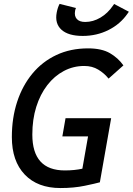

<svg xmlns="http://www.w3.org/2000/svg" viewBox="-20 -950 678 980"><path d="M288.6 9.8Q171.9 9.8 106.2 -59.1Q40.5 -127.9 40.5 -250.5Q40.5 -348.1 67.6 -430.7Q94.7 -513.2 145.5 -574.5Q196.3 -635.7 268.1 -669.4Q339.8 -703.1 429.7 -703.1Q499 -703.1 541.3 -678.5Q583.5 -653.8 609.9 -616.2L534.2 -548.8Q512.2 -576.2 481.4 -594.7Q450.7 -613.3 410.2 -613.3Q354 -613.3 305.7 -587.6Q257.3 -562 221.2 -515.1Q185.1 -468.3 165 -404.3Q145 -340.3 145 -263.2Q145 -80.1 311 -80.1Q360.8 -80.1 400.9 -89.1Q440.9 -98.1 466.8 -104.5L489.7 -19.5Q467.3 -13.2 412.1 -1.7Q356.9 9.8 288.6 9.8ZM388.2 -19.5 445.8 -346.7H547.4L489.7 -19.5ZM298.3 -253.9 314.5 -346.7H544.4L528.3 -253.9ZM402.3 -766.6Q328.6 -766.6 293.7 -798.3Q258.8 -830.1 269.5 -886.2Q274.4 -912.1 284.2 -930.2L367.7 -909.2Q365.7 -905.3 364.7 -901.4Q363.8 -897.5 363.3 -895Q358.4 -868.2 372.1 -853Q385.7 -837.9 415 -837.9Q455.1 -837.9 492.7 -860.1Q530.3 -882.3 557.1 -921.9L562.5 -929.7L637.7 -890.1L631.3 -880.9Q594.2 -827.1 533.9 -796.9Q473.6 -766.6 402.3 -766.6Z"/></svg>

Font: Cascadia Code
Style: Italic
Weight: 400
Italic angle: -10°
Designer: Aaron Bell
Foundry: Saja Typeworks
Version: Version 2407.024